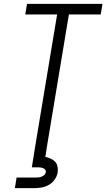

<svg xmlns="http://www.w3.org/2000/svg" viewBox="-20 -755 551 995"><path d="M163 0 276 -680H111L120 -735H511L502 -680H337L224 0ZM57 220 66 165H166Q174 165 181.5 164Q189 163 196.5 160Q204 157 210 151.5Q216 146 217 138Q219 131 214.5 125Q210 119 203.5 116.5Q197 114 190 113Q183 112 175 112H145L163 0H224L215 58Q229 61 242.5 67Q256 73 265.5 83Q275 93 278 108Q281 123 279 138Q276 157 264 174.5Q252 192 234 202.5Q216 213 196.5 216.5Q177 220 157 220Z"/></svg>

Font: Iosevka Curly Light Oblique
Style: Regular
Weight: 300
Italic angle: -9°
Monospace: yes
Designer: Belleve Invis
Foundry: Belleve Invis
Version: Version 11.1.0; ttfautohint (v1.8.3)